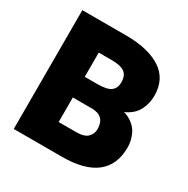

<svg xmlns="http://www.w3.org/2000/svg" viewBox="-162 -853 972 995"><g transform="rotate(30 324.5 -355.5)"><path d="M164.6 -294.4V-418H309.6Q366.7 -418 389.6 -435.3Q412.6 -452.6 412.6 -487.3Q412.6 -528.3 388.7 -545.7Q364.7 -563 311 -563H233.9V0H50.3V-710.9H311Q444.8 -710.9 520.3 -661.9Q595.7 -612.8 595.7 -512.7Q595.7 -469.2 577.1 -430.4Q558.6 -391.6 514.4 -367.7Q470.2 -343.8 393.1 -344.2L345.2 -294.4ZM120.1 0 182.6 -147.5H338.4Q387.7 -147.5 407.2 -168Q426.8 -188.5 426.8 -215.3Q426.8 -240.2 418.7 -257.8Q410.6 -275.4 392.8 -284.9Q375 -294.4 345.2 -294.4H198.7V-418H372.6L415.5 -367.7Q489.3 -372.6 531.5 -349.9Q573.7 -327.1 591.6 -289.8Q609.4 -252.4 609.4 -212.4Q609.4 -106.4 541 -53.2Q472.7 0 338.4 0Z"/></g></svg>

Font: Heebo Black
Style: Regular
Weight: 900
Designer: Oded Ezer
Foundry: Ezer Type House
Version: Version 3.100